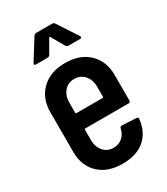

<svg xmlns="http://www.w3.org/2000/svg" viewBox="-177 -780 756 868"><g transform="rotate(-30 200.5 -346.0)"><path d="M204 -652Q203 -654 201 -654Q199 -654 198 -652L159 -584Q154 -577 147 -577H86Q73 -577 80 -589L145 -693Q150 -700 157 -700H242Q249 -700 254 -693L322 -589Q324 -585 324 -583Q324 -577 316 -577H255Q248 -577 243 -584ZM370 -225Q370 -215 360 -215H134Q130 -215 130 -211V-157Q130 -121 150 -98Q170 -75 202 -75Q230 -75 249 -92Q268 -109 273 -136Q276 -144 284 -144L358 -140Q369 -140 367 -130Q360 -65 317.5 -28.5Q275 8 202 8Q124 8 79 -35Q34 -78 34 -150V-358Q34 -429 79.5 -473Q125 -517 202 -517Q280 -517 325 -473Q370 -429 370 -358ZM130 -352V-299Q130 -295 134 -295H271Q275 -295 275 -299V-352Q275 -388 254.5 -411Q234 -434 202 -434Q170 -434 150 -411Q130 -388 130 -352Z"/></g></svg>

Font: Barlow Condensed Medium
Style: Regular
Weight: 500
Width: 3
Designer: Jeremy Tribby
Foundry: Tribby Type
Version: Version 1.422;hotconv 1.0.109;makeotfexe 2.5.65596